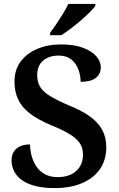

<svg xmlns="http://www.w3.org/2000/svg" viewBox="-20 -951 606 981"><path d="M260 10Q200 10 157.5 -1.5Q115 -13 89 -33Q63 -53 51 -78.5Q39 -104 39 -130Q39 -159 51.5 -177.5Q64 -196 85 -204.5Q106 -213 133 -213Q135 -163 152 -125Q169 -87 200 -66.5Q231 -46 273 -46Q335 -46 369.5 -77.5Q404 -109 404 -161Q404 -196 387 -220.5Q370 -245 334.5 -266.5Q299 -288 242 -311Q175 -339 133.5 -370.5Q92 -402 73 -442.5Q54 -483 54 -534Q54 -594 85 -636Q116 -678 170 -701Q224 -724 291 -724Q359 -724 404 -707Q449 -690 472 -663.5Q495 -637 495 -607Q495 -573 469.5 -553Q444 -533 392 -533Q392 -565 380.5 -596Q369 -627 344.5 -647Q320 -667 280 -667Q230 -667 200 -641Q170 -615 170 -567Q170 -534 184 -509Q198 -484 234 -461.5Q270 -439 333 -412Q398 -386 440 -355.5Q482 -325 502.5 -287Q523 -249 523 -199Q523 -134 491 -87.5Q459 -41 399.5 -15.5Q340 10 260 10ZM236 -784Q251 -803 268.5 -829Q286 -855 302.5 -882Q319 -909 329 -931H467V-921Q458 -908 438 -888Q418 -868 392.5 -846Q367 -824 341 -804.5Q315 -785 293 -771H236Z"/></svg>

Font: Noto Serif Khmer SemiBold
Style: Regular
Weight: 600
Version: Version 2.003